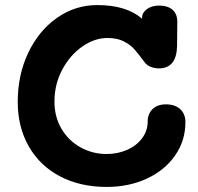

<svg xmlns="http://www.w3.org/2000/svg" viewBox="-20 -734 782 758"><path d="M712 -252Q712 -179 671.5 -120.5Q631 -62 560 -29Q489 4 401 4Q297 4 217.5 -37.5Q138 -79 94 -155.5Q50 -232 50 -332Q50 -438 91.5 -525.5Q133 -613 205 -663.5Q277 -714 364 -714Q479 -714 541 -660V-665Q541 -684 560 -698Q579 -712 608 -712Q642 -712 661 -695.5Q680 -679 680 -648L679 -552Q677 -464 607 -464Q591 -464 575.5 -470Q560 -476 552 -487Q526 -522 510 -540Q494 -558 468 -571Q442 -584 404 -584Q353 -584 304.5 -550Q256 -516 225.5 -458.5Q195 -401 195 -333Q195 -273 222.5 -226Q250 -179 297.5 -152.5Q345 -126 401 -126Q444 -126 481 -142Q518 -158 540.5 -187.5Q563 -217 563 -254Q563 -284 582 -303Q601 -322 635 -322Q671 -322 691.5 -303Q712 -284 712 -252Z"/></svg>

Font: Mali
Style: Bold
Weight: 700
Designer: Kitiyaporn Chalermlarp | Katatrad Aksorn Co.,Ltd.
Foundry: Cadson Demak Co.,Ltd.
Version: Version 1.000; ttfautohint (v1.6)